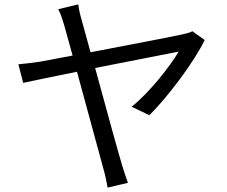

<svg xmlns="http://www.w3.org/2000/svg" viewBox="-20 -814 1040 878"><path d="M916 -631 860 -671C848 -665 830 -660 815 -657C776 -648 566 -608 394 -575L355 -717C346 -748 340 -773 338 -794L246 -772C255 -756 263 -734 274 -697L312 -560L164 -532C128 -527 99 -523 64 -520L86 -435C118 -442 217 -463 332 -486L454 -38C462 -11 468 22 472 44L565 22C557 -1 545 -35 539 -56C522 -112 464 -323 415 -503L797 -578C760 -514 664 -391 582 -326L663 -287C745 -368 869 -532 916 -631Z"/></svg>

Font: ChiuKong Gothic CL
Style: Regular
Weight: 400
Designer: Ryoko NISHIZUKA 西塚涼子 (kana, bopomofo & ideographs); Paul D. Hunt (Latin, Greek & Cyrillic); Sandoll Communications 산돌커뮤니
Foundry: Adobe
Version: Version 1.300